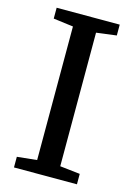

<svg xmlns="http://www.w3.org/2000/svg" viewBox="-114 -803 601 863"><g transform="rotate(15 186.0 -371.5)"><path d="M132 -59V-680.5L39.5 -692.5V-743H333V-692.5L239.5 -680.5V-59L333 -48.5V0H40V-49.5Z"/></g></svg>

Font: Merriweather
Style: Regular
Weight: 400
Designer: Eben Sorkin
Foundry: Eben Sorkin
Version: Version 2.100; ttfautohint (v1.7.19-72a1) -l 8 -r 50 -G 200 